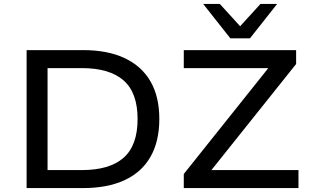

<svg xmlns="http://www.w3.org/2000/svg" viewBox="-20 -961 1587 981"><path d="M116 0V-705H404Q530 -705 617 -664Q704 -623 749 -545Q794 -467 794 -353Q794 -239 749 -160Q704 -81 616.5 -40.5Q529 0 404 0ZM223 -92H398Q540 -92 611.5 -155Q683 -218 683 -353Q683 -487 611.5 -550Q540 -613 398 -613H223ZM919 0V-72L1386 -657L1397 -613H919V-705H1493V-634L1025 -48L1014 -92H1505V0ZM1157 -765 1018 -941H1103L1207 -827L1311 -941H1396L1257 -765Z"/></svg>

Font: Nunito Sans 7pt SemiExpanded Medium
Style: Regular
Weight: 500
Width: 6
Designer: Vernon Adams
Foundry: Vernon Adams
Version: Version 3.101;gftools[0.9.27]